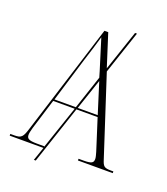

<svg xmlns="http://www.w3.org/2000/svg" viewBox="-153 -864 909 1047"><g transform="rotate(20 301.5 -340.5)"><path d="M-2 0H194L167 79H178L291 -259H414L459 -118C465 -98 480 -57 480 -40C480 -19 472 -10 424 -10H394V0H596V-10H583C543 -10 536 -16 524 -55L376 -510L460 -760H449L370 -526L310 -714H288L87 -75C70 -19 62 -10 20 -10H-2ZM160 -269 238 -525C254 -575 274 -638 284 -675C297 -632 317 -569 339 -498L349 -464L284 -269ZM411 -269H295L355 -447ZM195 -10H153C103 -10 93 -19 93 -40C93 -59 108 -104 115 -126L156 -259H281L195 -6Z"/></g></svg>

Font: Noto Serif Display SemiCondensed ExtraLight
Style: Regular
Weight: 200
Width: 4
Designer: Monotype Design Team
Foundry: Monotype Imaging Inc.
Version: Version 2.009